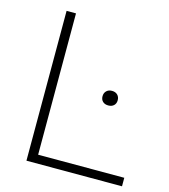

<svg xmlns="http://www.w3.org/2000/svg" viewBox="-110 -828 808 916"><g transform="rotate(15 294.0 -370.0)"><path d="M105.5 0V-740H152V-42H577.5V0ZM414 -355.5Q397 -355.5 386.8 -365Q376.5 -374.5 376.5 -391Q376.5 -407.5 386.8 -417.5Q397 -427.5 414 -427.5Q431 -427.5 441.2 -417.5Q451.5 -407.5 451.5 -391Q451.5 -374.5 441.2 -365Q431 -355.5 414 -355.5Z"/></g></svg>

Font: Encode Sans Exp XLt
Style: Regular
Weight: 200
Width: 7
Designer: Multiple Designers
Foundry: Impallari Type
Version: Version 3.002; ttfautohint (v1.8.3) -l 8 -r 50 -G 200 -x 14 